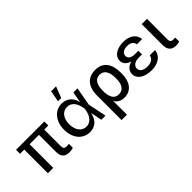

<svg xmlns="http://www.w3.org/2000/svg" viewBox="25 -1629 2683 2683"><g transform="rotate(-45 1366.5 -287.5)"><path d="M604 -546H45V-467H128V0H234V-467H419V-129C419 -33 465 7 551 8C577 7 601 3 626 -5V-83C611 -81 597 -80 582 -80C537 -80 523 -94 523 -146V-467H604Z M951 12C1048 11 1124 -43 1149 -162H1152L1184 0H1266L1210 -273L1259 -546H1178L1150 -388H1148C1124 -492 1050 -553 951 -553C818 -553 717 -438 717 -271C717 -104 812 11 951 12ZM822 -273C822 -386 880 -466 971 -466C1059 -466 1108 -399 1127 -288L1130 -273L1127 -255C1108 -137 1046 -78 970 -78C881 -78 822 -158 822 -273ZM939 -611H1003L1067 -778H970Z M1381 -282V203H1488L1487 -68C1518 -18 1565 11 1634 11C1770 11 1844 -96 1843 -259V-271C1843 -431 1782 -554 1614 -554C1463 -554 1381 -453 1381 -282ZM1486 -271C1485 -389 1523 -463 1611 -463C1703 -463 1739 -384 1739 -271V-259C1739 -159 1706 -76 1610 -77C1527 -76 1493 -143 1487 -233H1486Z M1938 -145C1939 -52 2036 10 2173 10C2295 10 2395 -50 2402 -158H2300C2290 -104 2249 -69 2166 -69C2086 -69 2041 -106 2041 -154C2040 -214 2100 -243 2162 -244H2232V-316H2162C2094 -316 2052 -345 2052 -393C2053 -439 2093 -474 2166 -474C2229 -474 2273 -451 2281 -394H2385C2377 -496 2287 -553 2173 -553C2041 -553 1949 -496 1948 -401C1948 -343 1988 -299 2058 -280C1983 -260 1939 -213 1938 -145Z M2528 -546V-126C2529 -38 2577 7 2654 7C2683 7 2710 2 2727 -4L2726 -82C2718 -82 2706 -81 2684 -81C2649 -81 2632 -99 2632 -140L2633 -546Z"/></g></svg>

Font: Wafeq Medium
Style: Regular
Weight: 500
Designer: Rasmus Andersson & Azza Alameddine
Foundry: Google & TypeTogether
Version: Version 3.000;January 28, 2025;FontCreator 15.0.0.3014 64-bi